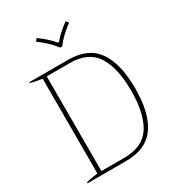

<svg xmlns="http://www.w3.org/2000/svg" viewBox="-213 -1030 1048 1152"><g transform="rotate(-30 311.5 -454.0)"><path d="M208 -890 221 -908Q279 -867 319 -819H325Q365 -867 423 -908L436 -890Q370 -842 329 -787H315Q274 -842 208 -890ZM50 -6Q79 -16 131 -21V-678Q78 -685 50 -695V-700H320Q457 -700 520 -611.5Q583 -523 583 -350Q583 -178 519.5 -89Q456 0 319 0H50ZM317 -22Q446 -22 500.5 -107Q555 -192 555 -350Q555 -508 501 -593Q447 -678 319 -678H159V-22Z"/></g></svg>

Font: Trirong Thin
Style: Regular
Weight: 250
Designer: Katatrad Team
Foundry: CadsonDemak
Version: Version 1.001